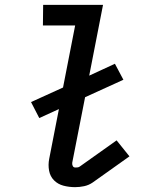

<svg xmlns="http://www.w3.org/2000/svg" viewBox="-20 -760 590 792"><path d="M290 12Q265 12 242 6Q219 0 203 -16Q187 -32 182.5 -56Q178 -80 183 -105L223 -310L142 -273L108 -339L240 -399L290 -655H157L158 -740H405L348 -448L454 -497L489 -431L331 -359L278 -89Q277 -82 280 -75.5Q283 -69 291 -69Q295 -69 300 -69.5Q305 -70 309 -73L461 -181L514 -115L362 -7Q346 4 327 8Q308 12 290 12Z"/></svg>

Font: Lode Dark Term
Style: Bold Italic
Weight: 700
Italic angle: -11°
Monospace: yes
Designer: Belleve Invis
Foundry: Belleve Invis
Version: Version 29.2.0